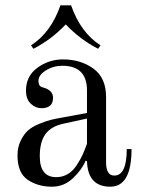

<svg xmlns="http://www.w3.org/2000/svg" viewBox="-20 -692 534 724"><path d="M248 -672Q284 -569 359 -521L350 -508Q282 -543 228 -600Q174 -543 106 -508L97 -521Q172 -569 208 -672ZM130 -103Q130 -24 192 -24Q216 -24 235.5 -35.5Q255 -47 269.5 -69.5Q284 -92 291.5 -108.5Q299 -125 308 -150V-245L221 -226Q173 -216 151.5 -186.5Q130 -157 130 -103ZM46 -106Q46 -137 58 -161.5Q70 -186 85.5 -200Q101 -214 128 -225Q155 -236 171.5 -240Q188 -244 216 -249L308 -266V-351Q308 -444 215 -444Q181 -444 153 -426.5Q125 -409 125 -387Q125 -377 128 -372Q132 -364 143 -362Q180 -352 180 -323Q180 -284 136 -284Q114 -284 96 -301Q78 -318 78 -350Q78 -405 121 -436.5Q164 -468 218 -468Q284 -468 332 -433.5Q380 -399 380 -326V-80Q380 -30 411 -30Q458 -30 458 -130H476Q476 12 396 12Q311 12 308 -84L303 -86Q288 -51 254.5 -19.5Q221 12 176 12Q123 12 84.5 -14Q46 -40 46 -106Z"/></svg>

Font: Old Standard TT
Style: Regular
Weight: 400
Designer: Alexey Kryukov <alexios@thessalonica.org.ru>
Version: Version 2.2